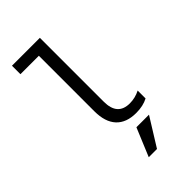

<svg xmlns="http://www.w3.org/2000/svg" viewBox="-293 -834 1187 1187"><g transform="rotate(-45 300.0 -241.0)"><path d="M309 -181Q309 -60 416 -60Q463 -60 506 -82V-13Q463 10 402 10Q316 10 271 -38.5Q226 -87 226 -181V-666H65V-740H309ZM450 73 335 258H263L340 73Z"/></g></svg>

Font: CommitMono
Style: 450Regular
Weight: 450
Designer: Eigil Nikolajsen
Foundry: Eigil Nikolajsen
Version: Version 1.002